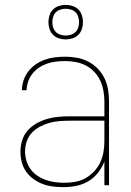

<svg xmlns="http://www.w3.org/2000/svg" viewBox="-20 -761 540 789"><path d="M242 8Q220 8 198.5 5.5Q177 3 156.5 -4.5Q136 -12 118 -25Q100 -38 87.5 -55.5Q75 -73 69.5 -94.5Q64 -116 64 -138Q64 -162 71 -184.5Q78 -207 94 -225Q110 -243 131 -254.5Q152 -266 174.5 -272.5Q197 -279 220.5 -281Q244 -283 268 -283H409V-345Q409 -366 405 -388Q401 -410 392 -429.5Q383 -449 367.5 -465.5Q352 -482 332.5 -492Q313 -502 291.5 -506Q270 -510 248 -510Q230 -510 211.5 -508Q193 -506 175 -500Q157 -494 141 -483.5Q125 -473 113.5 -458.5Q102 -444 96 -426.5Q90 -409 89 -390H70Q70 -411 77 -431.5Q84 -452 97 -468.5Q110 -485 127.5 -497Q145 -509 165 -516Q185 -523 206 -525.5Q227 -528 248 -528Q273 -528 297 -523.5Q321 -519 342.5 -508Q364 -497 381.5 -479Q399 -461 409.5 -439Q420 -417 424 -393Q428 -369 428 -345V0H409V-97Q399 -72 382.5 -51Q366 -30 343.5 -16.5Q321 -3 295 2.5Q269 8 242 8ZM245 -10Q268 -10 290 -14Q312 -18 331.5 -29Q351 -40 366.5 -56.5Q382 -73 391.5 -93Q401 -113 405 -135.5Q409 -158 409 -180V-265H268Q247 -265 226 -263.5Q205 -262 184.5 -256.5Q164 -251 145 -241Q126 -231 111.5 -216Q97 -201 90 -180.5Q83 -160 83 -139Q83 -120 88.5 -101Q94 -82 105.5 -66Q117 -50 133.5 -39Q150 -28 168.5 -21.5Q187 -15 206.5 -12.5Q226 -10 245 -10ZM250 -599Q236 -599 222 -603.5Q208 -608 198 -618Q188 -628 183.5 -642Q179 -656 179 -670Q179 -684 183.5 -698Q188 -712 198 -722Q208 -732 222 -736.5Q236 -741 250 -741Q264 -741 278 -736.5Q292 -732 302 -722Q312 -712 316.5 -698Q321 -684 321 -670Q321 -656 316.5 -642Q312 -628 302 -618Q292 -608 278 -603.5Q264 -599 250 -599ZM250 -615Q261 -615 272 -618.5Q283 -622 290.5 -629.5Q298 -637 301.5 -648Q305 -659 305 -670Q305 -681 301.5 -692Q298 -703 290.5 -710.5Q283 -718 272 -721.5Q261 -725 250 -725Q239 -725 228 -721.5Q217 -718 209.5 -710.5Q202 -703 198.5 -692Q195 -681 195 -670Q195 -659 198.5 -648Q202 -637 209.5 -629.5Q217 -622 228 -618.5Q239 -615 250 -615Z"/></svg>

Font: Iosevka Term Curly Thin
Style: Regular
Weight: 100
Designer: Belleve Invis
Foundry: Belleve Invis
Version: Version 32.3.0